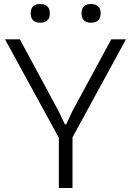

<svg xmlns="http://www.w3.org/2000/svg" viewBox="-20 -936 653 956"><path d="M273 -250 5 -740H79L273 -380L303 -317H310L339 -380L534 -740H607L341 -252V0H273ZM180 -823Q133 -823 133 -870Q133 -916 180 -916Q202 -916 215 -905Q228 -894 228 -870Q228 -845 215 -834Q202 -823 180 -823ZM433 -823Q386 -823 386 -870Q386 -916 433 -916Q455 -916 468 -905Q481 -894 481 -870Q481 -845 468 -834Q455 -823 433 -823Z"/></svg>

Font: Encode Sans Normal
Style: Light
Weight: 300
Designer: Pablo Impallari, Andres Torresi
Foundry: Pablo Impallari, Andres Torresi
Version: Version 1.000; ttfautohint (v1.00) -l 8 -r 50 -G 200 -x 14 -